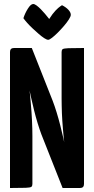

<svg xmlns="http://www.w3.org/2000/svg" viewBox="-20 -940 470 960"><path d="M293 0 187 -268Q178 -292 168.5 -323Q159 -354 150.5 -388Q142 -422 135 -454Q128 -486 122.5 -512Q117 -538 114 -553.5Q111 -569 111 -569L45 -635L50 -700H139L243 -437Q253 -411 263 -378.5Q273 -346 281.5 -312.5Q290 -279 297 -248Q304 -217 309 -192Q314 -167 317 -152.5Q320 -138 320 -138L388 -65L380 0ZM30 0V-680Q30 -700 50 -700L142 -680L125 -511Q128 -490 130 -468Q132 -446 134 -423.5Q136 -401 137.5 -379.5Q139 -358 140 -337Q141 -316 141.5 -296.5Q142 -277 142 -260V-20Q142 -10 137 -6Q132 -2 109 -1Q86 0 30 0ZM380 0 288 -20 303 -212Q300 -235 298 -256.5Q296 -278 294.5 -298Q293 -318 291.5 -337Q290 -356 289.5 -374.5Q289 -393 288.5 -411Q288 -429 288 -447V-680Q288 -690 293 -694Q298 -698 321.5 -699Q345 -700 400 -700V-20Q400 0 380 0ZM221 -741Q214 -741 201.5 -749Q189 -757 174 -770Q159 -783 143.5 -797.5Q128 -812 116 -825.5Q104 -839 97 -849Q105 -874 119.5 -897Q134 -920 146 -920Q153 -920 163 -912.5Q173 -905 184 -894Q195 -883 204.5 -871.5Q214 -860 220 -852.5Q226 -845 226 -845Q243 -872 257.5 -887Q272 -902 281 -908Q290 -914 290 -914Q310 -904 322 -891Q334 -878 334 -866Q334 -858 324.5 -843Q315 -828 300 -810.5Q285 -793 269 -777Q253 -761 240 -751Q227 -741 221 -741Z"/></svg>

Font: Yanone Kaffeesatz
Style: Bold
Weight: 700
Designer: Yanone (Cyrillic: Daniel Pouzeot, Huerta Tipografica, and Cyreal)
Foundry: Yanone
Version: Version 2.003